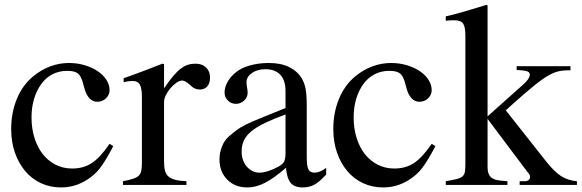

<svg xmlns="http://www.w3.org/2000/svg" viewBox="-20 -782 2460 812"><path d="M459 -164.1Q445.3 -137.7 434.1 -118.7Q422.9 -99.6 412.6 -84.5Q402.3 -69.3 391.6 -57.6Q380.9 -45.9 368.2 -36.1Q309.6 10.7 238.3 10.7Q192.4 10.7 153.3 -7.3Q114.3 -25.4 86.4 -58.6Q58.6 -91.8 43 -136.7Q27.3 -181.6 27.3 -236.3Q27.3 -305.7 51.3 -363.8Q75.2 -421.9 120.1 -459Q154.3 -487.3 192.9 -501.5Q231.4 -515.6 271.5 -515.6Q306.6 -515.6 337.9 -506.3Q369.1 -497.1 392.6 -481.4Q416 -465.8 429.7 -444.8Q443.4 -423.8 443.4 -400.4Q443.4 -380.9 428.2 -366.2Q413.1 -351.6 391.6 -351.6Q372.1 -351.6 358.4 -366.2Q344.7 -380.9 337.9 -405.3L331.1 -429.7Q323.2 -460.9 309.1 -471.7Q294.9 -482.4 264.6 -482.4Q230.5 -482.4 202.6 -468.3Q174.8 -454.1 155.3 -427.7Q135.7 -401.4 124.5 -365.2Q113.3 -329.1 113.3 -285.2Q113.3 -238.3 126 -198.2Q138.7 -158.2 161.1 -129.9Q183.6 -101.6 215.3 -85.4Q247.1 -69.3 285.2 -69.3Q333 -69.3 368.2 -92.3Q403.3 -115.2 443.4 -173.8Z M502.9 -451.2Q527.3 -460 547.9 -467.3Q568.4 -474.6 587.4 -481.9Q606.4 -489.3 625.5 -496.6Q644.5 -503.9 667 -512.7L673.8 -510.7V-408.2Q694.3 -438.5 710.9 -458.5Q727.5 -478.5 743.2 -490.7Q758.8 -502.9 773.9 -507.8Q789.1 -512.7 806.6 -512.7Q835 -512.7 851.6 -496.6Q868.2 -480.5 868.2 -454.1Q868.2 -429.7 856.4 -416.5Q844.7 -403.3 825.2 -403.3Q814.5 -403.3 804.2 -407.7Q793.9 -412.1 780.3 -425.8Q771.5 -433.6 763.7 -437.5Q755.9 -441.4 751 -441.4Q739.3 -441.4 726.1 -432.1Q712.9 -422.9 701.2 -409.2Q689.5 -395.5 681.6 -379.9Q673.8 -364.3 673.8 -350.6V-99.6Q673.8 -76.2 677.7 -60.5Q681.6 -44.9 692.4 -35.6Q703.1 -26.4 721.7 -21.5Q740.2 -16.6 768.6 -15.6V0H500V-15.6Q526.4 -20.5 542.5 -25.9Q558.6 -31.2 566.9 -39.1Q575.2 -46.9 577.6 -60.1Q580.1 -73.2 580.1 -93.8V-372.1Q580.1 -409.2 571.3 -424.3Q562.5 -439.5 542 -439.5Q531.2 -439.5 522.9 -438.5Q514.6 -437.5 502.9 -434.6Z M1277.3 -117.2Q1277.3 -80.1 1284.2 -65.9Q1291 -51.8 1310.5 -51.8Q1333 -51.8 1359.4 -72.3V-43.9Q1331.1 -12.7 1309.6 -1Q1288.1 10.7 1259.8 10.7Q1225.6 10.7 1209.5 -8.3Q1193.4 -27.3 1189.5 -72.3Q1138.7 -28.3 1100.6 -8.8Q1062.5 10.7 1026.4 10.7Q973.6 10.7 940.9 -22.5Q908.2 -55.7 908.2 -108.4Q908.2 -134.8 918.5 -161.6Q928.7 -188.5 948.2 -205.1Q965.8 -220.7 981 -231.9Q996.1 -243.2 1020.5 -255.4Q1044.9 -267.6 1084 -283.2Q1123 -298.8 1187.5 -325.2V-396.5Q1187.5 -442.4 1165.5 -465.8Q1143.6 -489.3 1102.5 -489.3Q1068.4 -489.3 1045.4 -473.1Q1022.5 -457 1022.5 -434.6Q1022.5 -425.8 1024.9 -412.1Q1027.3 -398.4 1027.3 -389.6Q1027.3 -370.1 1012.2 -356.4Q997.1 -342.8 977.5 -342.8Q958 -342.8 943.8 -356.9Q929.7 -371.1 929.7 -390.6Q929.7 -412.1 941.9 -434.6Q954.1 -457 975.6 -474.6Q998 -494.1 1035.6 -504.9Q1073.2 -515.6 1117.2 -515.6Q1168 -515.6 1202.6 -498.5Q1237.3 -481.4 1255.9 -451.2Q1267.6 -431.6 1272.5 -405.8Q1277.3 -379.9 1277.3 -335.9ZM1187.5 -297.9Q1136.7 -279.3 1101.1 -262.2Q1065.4 -245.1 1043.5 -227.1Q1021.5 -209 1011.7 -188.5Q1002 -168 1002 -143.6V-138.7Q1002 -121.1 1007.8 -105Q1013.7 -88.9 1023.9 -77.1Q1034.2 -65.4 1047.9 -58.6Q1061.5 -51.8 1076.2 -51.8Q1093.8 -51.8 1115.7 -59.1Q1137.7 -66.4 1157.2 -77.1Q1176.8 -87.9 1182.1 -99.6Q1187.5 -111.3 1187.5 -136.7Z M1821.3 -164.1Q1807.6 -137.7 1796.4 -118.7Q1785.2 -99.6 1774.9 -84.5Q1764.6 -69.3 1753.9 -57.6Q1743.2 -45.9 1730.5 -36.1Q1671.9 10.7 1600.6 10.7Q1554.7 10.7 1515.6 -7.3Q1476.6 -25.4 1448.7 -58.6Q1420.9 -91.8 1405.3 -136.7Q1389.6 -181.6 1389.6 -236.3Q1389.6 -305.7 1413.6 -363.8Q1437.5 -421.9 1482.4 -459Q1516.6 -487.3 1555.2 -501.5Q1593.8 -515.6 1633.8 -515.6Q1668.9 -515.6 1700.2 -506.3Q1731.4 -497.1 1754.9 -481.4Q1778.3 -465.8 1792 -444.8Q1805.7 -423.8 1805.7 -400.4Q1805.7 -380.9 1790.5 -366.2Q1775.4 -351.6 1753.9 -351.6Q1734.4 -351.6 1720.7 -366.2Q1707 -380.9 1700.2 -405.3L1693.4 -429.7Q1685.5 -460.9 1671.4 -471.7Q1657.2 -482.4 1627 -482.4Q1592.8 -482.4 1564.9 -468.3Q1537.1 -454.1 1517.6 -427.7Q1498 -401.4 1486.8 -365.2Q1475.6 -329.1 1475.6 -285.2Q1475.6 -238.3 1488.3 -198.2Q1501 -158.2 1523.4 -129.9Q1545.9 -101.6 1577.6 -85.4Q1609.4 -69.3 1647.5 -69.3Q1695.3 -69.3 1730.5 -92.3Q1765.6 -115.2 1805.7 -173.8Z M1865.2 -712.9 1898.4 -720.7Q1923.8 -727.5 1942.4 -732.9Q1960.9 -738.3 1977.1 -743.2Q1993.2 -748 2007.3 -752.4Q2021.5 -756.8 2038.1 -761.7L2042 -758.8V-290L2195.3 -426.8Q2220.7 -450.2 2220.7 -466.8Q2220.7 -476.6 2209 -480.5Q2197.3 -484.4 2165 -486.3V-502H2392.6V-484.4Q2366.2 -485.4 2344.7 -481Q2323.2 -476.6 2297.9 -461.9Q2272.5 -447.3 2238.3 -419.4Q2204.1 -391.6 2151.4 -344.7L2119.1 -315.4L2291 -97.7Q2325.2 -54.7 2354 -36.6Q2382.8 -18.6 2419.9 -15.6V0H2177.7V-15.6H2198.2Q2209 -15.6 2215.3 -20.5Q2221.7 -25.4 2221.7 -33.2Q2221.7 -38.1 2219.2 -43.5Q2216.8 -48.8 2209 -56.6Q2203.1 -64.5 2202.1 -66.4L2198.2 -71.3L2042 -279.3V-74.2Q2042 -45.9 2056.2 -32.7Q2070.3 -19.5 2103.5 -17.6L2126 -15.6V0H1865.2V-15.6Q1894.5 -20.5 1911.6 -24.9Q1928.7 -29.3 1936.5 -36.6Q1944.3 -43.9 1946.3 -56.6Q1948.2 -69.3 1948.2 -90.8V-628.9Q1948.2 -668.9 1938.5 -682.6Q1928.7 -696.3 1900.4 -696.3Q1892.6 -696.3 1884.3 -695.8Q1876 -695.3 1865.2 -694.3Z"/></svg>

Font: Jomolhari
Style: Regular
Weight: 400
Designer: Christopher J. Fynn
Foundry: Christopher  J.  Fynn (Karma Drubgy¸ Tenzin).
Version: Version alpha 0.003c 2006